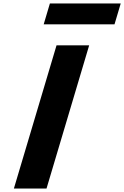

<svg xmlns="http://www.w3.org/2000/svg" viewBox="-20 -1086 715 1106"><path d="M267.4 -1066 231.7 -946H639.7L675.4 -1066ZM493.7 -825H305.7L60 0H248Z"/></svg>

Font: Hussar
Style: BdOblThree
Weight: 700
Foundry: Cannot Into Space Fonts
Version: Version 2.00